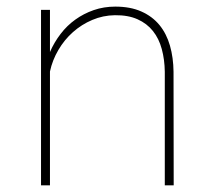

<svg xmlns="http://www.w3.org/2000/svg" viewBox="-20 -558 640 578"><path d="M130.4 -401.4Q143.1 -430.7 162.4 -455.8Q181.6 -481 206.8 -499Q231.9 -517.1 262.2 -527.6Q292.5 -538.1 327.1 -538.1Q372.6 -538.1 405.5 -523.4Q438.5 -508.8 460 -482.7Q481.4 -456.5 491.7 -420.4Q502 -384.3 502.4 -341.8L502.9 0H476.1V-341.8Q475.6 -378.9 467 -410.4Q458.5 -441.9 440.4 -464.6Q422.4 -487.3 394 -500Q365.7 -512.7 325.7 -512.2Q290 -511.7 257.8 -498Q225.6 -484.4 199.7 -461.4Q173.8 -438.5 155.8 -407.7Q137.7 -377 130.4 -342.8V0H103.5V-528.3H130.4V-401.4Z"/></svg>

Font: TypoPRO Roboto Mono
Style: Regular
Weight: 250
Designer: Google
Version: Version 2.000986; 2015; ttfautohint (v1.3)